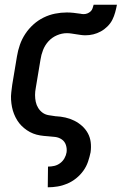

<svg xmlns="http://www.w3.org/2000/svg" viewBox="-20 -581 540 816"><path d="M183 215 184 127H185Q198 127 211 124Q224 121 235.5 112.5Q247 104 254 91.5Q261 79 263 66Q265 50 260 35Q255 20 242.5 11.5Q230 3 214.5 1Q199 -1 182.5 -2Q166 -3 150.5 -5.5Q135 -8 121 -13.5Q107 -19 94.5 -27.5Q82 -36 71.5 -46.5Q61 -57 53 -70Q45 -83 39.5 -97Q34 -111 31 -126Q28 -141 27 -157Q26 -173 28 -189Q30 -205 32 -221L52 -341Q56 -366 64.5 -390.5Q73 -415 87.5 -437Q102 -459 122 -477Q142 -495 165.5 -506.5Q189 -518 214 -523Q239 -528 264 -528Q278 -528 292 -526.5Q306 -525 319 -523H320Q324 -522 328 -521.5Q332 -521 336 -521Q344 -521 351.5 -524Q359 -527 365 -532.5Q371 -538 373.5 -546Q376 -554 378 -561H477Q474 -545 469.5 -528.5Q465 -512 457.5 -497Q450 -482 437 -469Q424 -456 408.5 -447.5Q393 -439 376.5 -435Q360 -431 343 -431Q333 -431 323 -432.5Q313 -434 303 -435.5Q293 -437 283.5 -438.5Q274 -440 264 -440Q243 -440 222 -431Q201 -422 186 -405.5Q171 -389 163 -368.5Q155 -348 152 -327L132 -207Q129 -192 129 -177Q129 -162 132 -148Q135 -134 142.5 -122Q150 -110 161 -102Q172 -94 186.5 -91.5Q201 -89 216 -87H217Q238 -86 258 -81.5Q278 -77 296 -68Q314 -59 329 -45.5Q344 -32 353.5 -14.5Q363 3 365.5 23.5Q368 44 365 66Q361 86 354 106.5Q347 127 334 145Q321 163 303.5 177Q286 191 266 199.5Q246 208 225 211.5Q204 215 184 215Z"/></svg>

Font: Iosevka SS18 Semibold
Style: Italic
Weight: 600
Italic angle: -9°
Monospace: yes
Designer: Belleve Invis
Foundry: Belleve Invis
Version: Version 25.1.1; ttfautohint (v1.8.4)